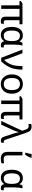

<svg xmlns="http://www.w3.org/2000/svg" viewBox="1992 -2798 816 4841"><g transform="rotate(90 2400.5 -378.0)"><path d="M578.1 -73.2V-2.9Q552.7 9.8 511.2 9.8Q400.9 9.8 400.9 -118.2V-460.9H204.1V0H115.2V-460.9H6.8V-497.1L74.2 -536.1H592.8V-460.9H490.2V-124Q490.2 -63 534.2 -63Q556.6 -63 578.1 -73.2Z M1021 -463.9H1026.9Q1041.5 -514.2 1060.1 -536.1H1129.9Q1105 -455.1 1105 -321.8V-117.2Q1105 -63 1146 -63Q1160.2 -63 1175.3 -67.9V-2.9Q1149.9 9.8 1119.1 9.8Q1041.5 9.8 1022 -71.8H1016.1Q963.4 9.8 863.3 9.8Q768.1 9.8 713.6 -62.7Q659.2 -135.3 659.2 -267.1Q659.2 -400.4 715.3 -473.1Q771.5 -545.9 872.1 -545.9Q974.6 -545.9 1021 -463.9ZM1016.1 -259.8V-267.1Q1016.1 -377.9 983.4 -425Q950.7 -472.2 878.9 -472.2Q751 -472.2 751 -266.1Q751 -64 879.9 -64Q952.1 -64 983.2 -108.9Q1014.2 -153.8 1016.1 -259.8Z M1230 -536.1H1322.3L1431.2 -250Q1484.9 -108.9 1490.2 -75.2H1493.2Q1569.8 -155.3 1608.4 -255.4Q1647 -355.5 1647 -536.1H1736.3Q1736.3 -357.9 1687.3 -238.3Q1638.2 -118.7 1528.3 0H1437Z M2098.1 9.8Q1992.7 9.8 1924.6 -66.2Q1856.4 -142.1 1856.4 -269Q1856.4 -397.5 1922.6 -471.7Q1988.8 -545.9 2101.1 -545.9Q2207.5 -545.9 2275.4 -470.2Q2343.3 -394.5 2343.3 -269Q2343.3 -139.6 2276.4 -64.9Q2209.5 9.8 2098.1 9.8ZM2100.1 -64Q2251.5 -64 2251.5 -269Q2251.5 -472.2 2099.1 -472.2Q1948.2 -472.2 1948.2 -269Q1948.2 -64 2100.1 -64Z M2978.5 -73.2V-2.9Q2953.1 9.8 2911.6 9.8Q2801.3 9.8 2801.3 -118.2V-460.9H2604.5V0H2515.6V-460.9H2407.2V-497.1L2474.6 -536.1H2993.2V-460.9H2890.6V-124Q2890.6 -63 2934.6 -63Q2957 -63 2978.5 -73.2Z M3030.3 0 3276.4 -528.8 3250.5 -606.9Q3233.9 -657.7 3212.9 -675.3Q3191.9 -692.9 3156.2 -692.9Q3128.9 -692.9 3105.5 -687V-757.8Q3137.2 -766.1 3167.5 -766.1Q3236.8 -766.1 3271.5 -733.2Q3306.2 -700.2 3340.3 -597.2L3499.5 -117.2Q3517.6 -63 3549.3 -63Q3563.5 -63 3578.6 -67.9V-2.9Q3554.2 9.8 3522.5 9.8Q3482.4 9.8 3461.2 -9.8Q3439.9 -29.3 3426.3 -71.8L3360.4 -275.9Q3326.7 -380.4 3314.5 -439.9H3311.5Q3293.9 -372.6 3253.4 -283.2L3122.6 0Z M3898.4 -536.1V-158.2Q3898.4 -63 3992.7 -63Q4047.4 -63 4096.7 -73.2V-5.9Q4051.3 9.8 3986.8 9.8Q3809.6 9.8 3809.6 -158.2V-536.1ZM3830.1 -619.1 3844.7 -671.4Q3859.4 -727.1 3864.3 -766.1H3961.4V-755.9Q3961.4 -748 3937.3 -697.3Q3913.1 -646.5 3883.3 -606H3830.1Z M4621.6 -463.9H4627.4Q4642.1 -514.2 4660.6 -536.1H4730.5Q4705.6 -455.1 4705.6 -321.8V-117.2Q4705.6 -63 4746.6 -63Q4760.7 -63 4775.9 -67.9V-2.9Q4750.5 9.8 4719.7 9.8Q4642.1 9.8 4622.6 -71.8H4616.7Q4564 9.8 4463.9 9.8Q4368.7 9.8 4314.2 -62.7Q4259.8 -135.3 4259.8 -267.1Q4259.8 -400.4 4315.9 -473.1Q4372.1 -545.9 4472.7 -545.9Q4575.2 -545.9 4621.6 -463.9ZM4616.7 -259.8V-267.1Q4616.7 -377.9 4584 -425Q4551.3 -472.2 4479.5 -472.2Q4351.6 -472.2 4351.6 -266.1Q4351.6 -64 4480.5 -64Q4552.7 -64 4583.7 -108.9Q4614.7 -153.8 4616.7 -259.8Z"/></g></svg>

Font: Droid Sans Mono
Style: Regular
Weight: 400
Monospace: yes
Foundry: Ascender Corporation
Version: Version 1.00 build 112